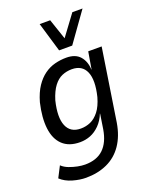

<svg xmlns="http://www.w3.org/2000/svg" viewBox="-168 -834 888 1115"><g transform="rotate(-20 276.0 -276.5)"><path d="M167 189Q129 189 85.5 176.5Q42 164 13 137L48 69Q66 86 91.5 95.5Q117 105 142 110Q167 115 188 115Q260 115 301.5 75.5Q343 36 356 -42L370 -133L369 -134Q353 -94 326.5 -67.5Q300 -41 269.5 -29Q239 -17 205 -17Q137 -17 98 -54Q59 -91 51 -158.5Q43 -226 64 -315Q80 -371 104.5 -407.5Q129 -444 159.5 -466Q190 -488 225 -497Q260 -506 296 -506Q352 -506 380 -474Q408 -442 410 -391H411L429 -497H512L443 -50Q430 28 393 82Q356 136 298 162.5Q240 189 167 189ZM236 -90Q268 -90 296.5 -102.5Q325 -115 349 -145.5Q373 -176 388 -229Q412 -327 389.5 -379.5Q367 -432 303 -432Q271 -432 242.5 -420Q214 -408 191 -377.5Q168 -347 152 -295Q128 -197 150 -143.5Q172 -90 236 -90ZM272 -560 218 -742H283L326 -615L420 -742H483L353 -560Z"/></g></svg>

Font: Nunito Sans 7pt Condensed Medium
Style: Italic
Weight: 500
Width: 3
Italic angle: -9°
Designer: Vernon Adams
Foundry: Vernon Adams
Version: Version 3.101;gftools[0.9.27]